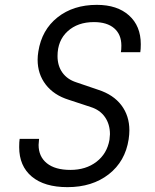

<svg xmlns="http://www.w3.org/2000/svg" viewBox="-20 -761 640 791"><path d="M59 -155Q59 -177 61 -189H141Q139 -171 139 -164Q139 -116 173 -88.5Q207 -61 270 -61Q334 -61 377.5 -94.5Q421 -128 431 -185Q433 -201 433 -208Q433 -249 412.5 -278.5Q392 -308 354 -320L263 -350Q202 -369 168.5 -412.5Q135 -456 135 -515Q135 -531 138 -549Q152 -638 217 -689.5Q282 -741 379 -741Q463 -741 511.5 -697.5Q560 -654 560 -579Q560 -558 558 -546H478Q480 -555 480 -573Q480 -619 450.5 -644.5Q421 -670 367 -670Q300 -670 258.5 -632Q217 -594 217 -530Q217 -490 237 -462Q257 -434 294 -422L385 -391Q447 -371 480 -327.5Q513 -284 513 -224Q513 -207 510 -187Q496 -96 428 -43Q360 10 258 10Q163 10 111 -33.5Q59 -77 59 -155Z"/></svg>

Font: JetBrains Mono Semi Light
Style: Italic
Weight: 350
Italic angle: -9°
Monospace: yes
Designer: Philipp Nurullin, Konstantin Bulenkov
Foundry: JetBrains
Version: 2.002